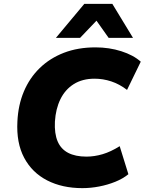

<svg xmlns="http://www.w3.org/2000/svg" viewBox="-20 -961 748 993"><path d="M406 12Q302 12 224 -28Q146 -68 105 -145Q64 -222 70 -333Q74 -418 103.5 -488Q133 -558 185.5 -609Q238 -660 310.5 -688Q383 -716 474 -716Q545 -716 607.5 -696Q670 -676 708 -642L637 -496Q598 -526 555.5 -540Q513 -554 469 -554Q406 -554 361.5 -526Q317 -498 292.5 -448Q268 -398 264 -332Q261 -270 278 -230Q295 -190 332.5 -170.5Q370 -151 427 -151Q468 -151 510.5 -163.5Q553 -176 599 -205L644 -60Q616 -37 576.5 -21Q537 -5 493 3.5Q449 12 406 12ZM269 -765 416 -941H561L668 -765H542L479 -854L394 -765Z"/></svg>

Font: Nunito Sans 10pt Black
Style: Italic
Weight: 900
Italic angle: -9°
Designer: Vernon Adams
Foundry: Vernon Adams
Version: Version 3.101;gftools[0.9.27]